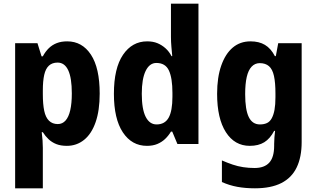

<svg xmlns="http://www.w3.org/2000/svg" viewBox="-20 -780 1717 1040"><path d="M344 -556Q425 -556 472.5 -484Q520 -412 520 -273Q520 -182 498 -118.5Q476 -55 435.5 -22.5Q395 10 342 10Q309 10 285 0.5Q261 -9 243 -26Q225 -43 212 -64H206Q209 -41 210.5 -19.5Q212 2 212 21V240H62V-546H183L205 -475H212Q226 -501 244.5 -519Q263 -537 287.5 -546.5Q312 -556 344 -556ZM292 -441Q263 -441 245 -424.5Q227 -408 219.5 -374.5Q212 -341 212 -290V-270Q212 -216 219.5 -180Q227 -144 245.5 -126Q264 -108 293 -108Q318 -108 335 -127Q352 -146 360.5 -183Q369 -220 369 -274Q369 -358 349.5 -399.5Q330 -441 292 -441Z M776 10Q694 10 645.5 -63Q597 -136 597 -272Q597 -411 646.5 -483.5Q696 -556 777 -556Q809 -556 833 -546Q857 -536 876.5 -518.5Q896 -501 909 -476H913Q911 -498 908.5 -525.5Q906 -553 906 -580V-760H1055V0H941L913 -67H906Q892 -44 874 -27Q856 -10 832 0Q808 10 776 10ZM828 -106Q873 -106 893.5 -142.5Q914 -179 914 -256V-277Q914 -357 895 -398Q876 -439 827 -439Q790 -439 769 -396Q748 -353 748 -272Q748 -189 769 -147.5Q790 -106 828 -106Z M1337 -556Q1383 -556 1415 -537Q1447 -518 1469 -476H1474L1487 -546H1614V-10Q1614 71 1587 127Q1560 183 1504 211.5Q1448 240 1361 240Q1309 240 1265.5 232Q1222 224 1182 206V89Q1212 102 1240 111.5Q1268 121 1297.5 125.5Q1327 130 1359 130Q1412 130 1438.5 101Q1465 72 1465 10V0Q1465 -17 1466.5 -36.5Q1468 -56 1470 -71H1465Q1443 -29 1411.5 -9.5Q1380 10 1333 10Q1251 10 1203.5 -64Q1156 -138 1156 -272Q1156 -361 1178.5 -425Q1201 -489 1241 -522.5Q1281 -556 1337 -556ZM1387 -438Q1361 -438 1343 -419Q1325 -400 1316.5 -363Q1308 -326 1308 -270Q1308 -186 1327.5 -146Q1347 -106 1388 -106Q1410 -106 1426 -113.5Q1442 -121 1452 -139.5Q1462 -158 1467 -185.5Q1472 -213 1472 -253V-274Q1472 -332 1464 -368.5Q1456 -405 1437 -421.5Q1418 -438 1387 -438Z"/></svg>

Font: Noto Sans Display SemiCondensed
Style: Regular
Weight: 400
Width: 4
Version: Version 2.003